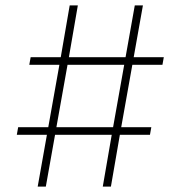

<svg xmlns="http://www.w3.org/2000/svg" viewBox="-20 -688 666 708"><path d="M389 0 422 -191H533L538 -219H427L468 -449H579L584 -477H473L507 -668H477L443 -477H234L267 -668H237L204 -477H93L88 -449H199L158 -219H47L42 -191H153L119 0H149L183 -191H392L359 0ZM397 -219H188L229 -449H438Z"/></svg>

Font: Gantari Thin
Style: Regular
Weight: 250
Designer: Anugrah Pasau
Foundry: Lafontype
Version: Version 1.000